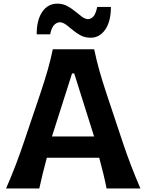

<svg xmlns="http://www.w3.org/2000/svg" viewBox="-20 -1061 828 1081"><path d="M14.2 0Q42 -63 68.6 -132.8Q95.2 -202.6 116.2 -265.6L207 -534.2Q231.4 -606.9 248.3 -665.8Q265.1 -724.6 277.3 -783.7H510.3Q522.9 -722.7 539.3 -664.3Q555.7 -606 579.6 -534.2L669.4 -264.6Q690.9 -199.7 717 -131.3Q743.2 -63 770.5 0H580.1Q571.8 -42 561 -86.2Q550.3 -130.4 538.6 -172.9H243.7Q219.7 -84.5 201.2 0ZM509.8 -292.5 397.9 -647.5H385.7L272.5 -292.5ZM490.2 -848.6Q459 -848.6 434.8 -861.3Q410.6 -874 390.6 -891.1Q370.6 -908.2 352.8 -921.4Q335 -934.6 316.4 -936Q273.9 -931.6 262.7 -867.7H186.5Q186.5 -949.2 218.3 -994.9Q250 -1040.5 302.7 -1040.5Q332.5 -1040.5 356.9 -1027.8Q381.3 -1015.1 401.9 -998Q422.4 -981 440.4 -967.5Q458.5 -954.1 476.1 -953.1Q497.6 -955.1 509.3 -972.7Q521 -990.2 527.3 -1022H604.5Q604.5 -940.9 572.8 -894.8Q541 -848.6 490.2 -848.6Z"/></svg>

Font: Pinar-FD SemiBold
Style: Regular
Weight: 600
Designer: Amin Abedi
Version: Version 2.000